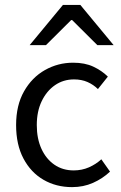

<svg xmlns="http://www.w3.org/2000/svg" viewBox="-20 -755 496 787"><path d="M275.4 12Q210.1 12 158.2 -18.1Q106.3 -48.2 76.2 -105.1Q46 -162.1 46 -242.3Q46 -323.5 78.5 -380.6Q110.9 -437.7 164.3 -467.9Q217.7 -498 279.7 -498Q327.8 -498 362.3 -481.9Q396.9 -465.8 422.1 -441L381.4 -389.9Q363.1 -408 338.7 -418.8Q314.4 -429.5 283.3 -429.5Q239.7 -429.5 205.4 -405.9Q171.2 -382.3 151 -340.4Q130.8 -298.5 130.8 -242.3Q130.8 -186.7 149.9 -145Q169 -103.3 203 -79.9Q236.9 -56.5 282.1 -56.5Q315.7 -56.5 344.7 -69.2Q373.7 -82 395.3 -102.1L431 -51.5Q400.4 -22.8 361.1 -5.4Q321.7 12 275.4 12ZM101.6 -570 237.9 -734.7H309.4L445.8 -570H379L275.7 -672.8H271.7L168.4 -570Z"/></svg>

Font: SourceSans3VF
Style: Regular
Weight: 200
Designer: Paul D. Hunt
Foundry: Adobe
Version: Version 3.052;hotconv 1.1.0;makeotfexe 2.6.0